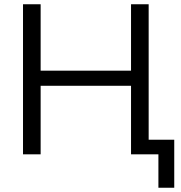

<svg xmlns="http://www.w3.org/2000/svg" viewBox="-20 -725 848 902"><path d="M724.2 157V0H616.4V-68.6H798.6V157ZM88.1 0V-705H170.9V-393H595.6V-705H678.4V0H595.6V-322H170.9V0Z"/></svg>

Font: Mulish ExtraLight
Style: Regular
Weight: 200
Designer: Vernon Adams
Foundry: Vernon Adams
Version: Version 3.603